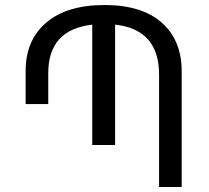

<svg xmlns="http://www.w3.org/2000/svg" viewBox="-20 -744 833 764"><path d="M703 -460V0H613V-447Q613 -627 438 -646V-167H347V-646Q172 -626 172 -453V-330H82V-462Q82 -584 164 -654Q246 -724 396 -724Q544 -724 623.5 -654Q703 -584 703 -460Z"/></svg>

Font: Noto Sans Armenian
Style: Regular
Weight: 400
Designer: Monotype Design Team
Foundry: Monotype Imaging Inc.
Version: Version 2.040;GOOG;noto-fonts:20170220:a8a215d2e889